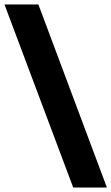

<svg xmlns="http://www.w3.org/2000/svg" viewBox="-20 -728 496 855"><path d="M456 107 151 -708H0L306 107Z"/></svg>

Font: Rowdies
Style: Bold
Weight: 700
Designer: Jaikishan Patel
Version: Version 1.000; ttfautohint (v1.8.3)